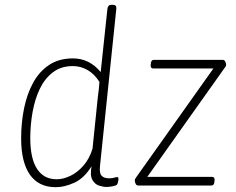

<svg xmlns="http://www.w3.org/2000/svg" viewBox="-20 -772 984 799"><path d="M212 7Q141 7 104.5 -45Q68 -97 68 -196Q68 -261 80 -320.5Q92 -380 117.5 -427Q143 -474 184 -501.5Q225 -529 284 -529Q352 -529 399 -472L427 -735Q429 -752 443 -752H450Q466 -752 464 -735L396 -80Q393 -51 403 -40.5Q413 -30 434 -30Q448 -30 455 -32.5Q462 -35 468 -35Q473 -35 473 -28Q473 -21 471 -13.5Q469 -6 466 -3Q461 1 447 3.5Q433 6 423 6Q410 6 392.5 0.5Q375 -5 364.5 -23.5Q354 -42 361 -80Q330 -30 289 -11.5Q248 7 212 7ZM216 -26Q243 -26 272.5 -40Q302 -54 327 -82.5Q352 -111 365 -153L387 -367Q389 -383 391 -399Q393 -415 394 -431Q373 -464 344.5 -480.5Q316 -497 283 -497Q234 -497 200 -471Q166 -445 145.5 -402Q125 -359 115.5 -305.5Q106 -252 106 -197Q106 -113 134 -69.5Q162 -26 216 -26ZM556 0Q547 0 544 -8Q541 -16 541 -21Q541 -25 543 -28.5Q545 -32 548 -36L868 -487H618Q606 -487 607 -501L608 -509Q609 -523 621 -523H906Q914 -523 917.5 -515.5Q921 -508 921 -503Q921 -498 918.5 -494.5Q916 -491 913 -487L593 -36H862Q874 -36 873 -22L872 -14Q871 0 859 0Z"/></svg>

Font: Asap Semi Condensed Semi Condensed Thin
Style: Italic
Weight: 100
Width: 4
Italic angle: -6°
Designer: Pablo Cosgaya
Foundry: Omnibus-Type
Version: Version 3.001; ttfautohint (v1.8.4.7-5d5b)